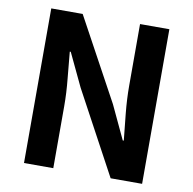

<svg xmlns="http://www.w3.org/2000/svg" viewBox="-82 -824 913 906"><g transform="rotate(10 374.5 -370.5)"><path d="M91.3 0V-740.8H241.8L456.5 -346L531.7 -185.8H536.7Q530.6 -243.5 523.6 -312.7Q516.7 -381.9 516.7 -445.4V-740.8H657.2V0H506.4L292.7 -396.4L217.5 -555H212.8Q217.9 -495.4 224.7 -428.3Q231.6 -361.2 231.6 -296.7V0Z"/></g></svg>

Font: Shanggu Sans SC VF
Style: Regular
Weight: 250
Designer: GuiWonder
Version: Version 1.021